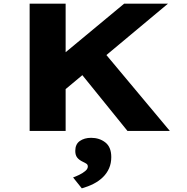

<svg xmlns="http://www.w3.org/2000/svg" viewBox="-20 -720 1026 1056"><path d="M274 -174 216 -329 663 -700H904ZM143 0V-700H341V0ZM681 0 397 -351 517 -475 914 0ZM430 316 382 256Q396 251 415 242Q434 233 448.5 221Q463 209 463 196Q463 186 456 181Q449 176 436 170Q415 160 404.5 146.5Q394 133 394 110Q394 73 419 55.5Q444 38 481 38Q527 38 559.5 63.5Q592 89 592 144Q592 178 580 205.5Q568 233 546 254.5Q524 276 494.5 291Q465 306 430 316Z"/></svg>

Font: Lexend Peta ExtraBold
Style: Regular
Weight: 800
Version: Version 1.007